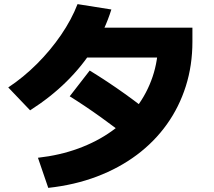

<svg xmlns="http://www.w3.org/2000/svg" viewBox="-20 -847 1040 931"><path d="M164 -82Q270 -94 360 -127Q450 -160 521.5 -211Q593 -262 643 -328.5Q693 -395 720 -475Q747 -555 747 -645L815 -568H338V-713H913V-645Q913 -530 881 -429Q849 -328 789 -244Q729 -160 643.5 -96Q558 -32 450 9Q342 50 214 64ZM20 -423Q94 -472 159.5 -537.5Q225 -603 276 -677.5Q327 -752 356 -827L520 -801Q489 -702 434 -614.5Q379 -527 302.5 -451.5Q226 -376 126 -312ZM645 -146Q551 -220 470 -278Q389 -336 318 -380L415 -505Q503 -451 585.5 -392Q668 -333 743 -271Z"/></svg>

Font: M PLUS 2 ExtraBold
Style: Regular
Weight: 800
Version: Version 1.001